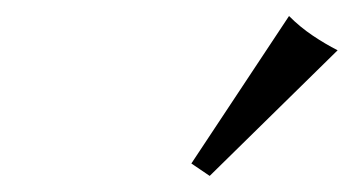

<svg xmlns="http://www.w3.org/2000/svg" viewBox="-20 -774 444 241"><path d="M220.2 -568.8 342.8 -753.9Q356.4 -740.2 372.3 -729.5Q388.2 -718.8 403.8 -710.9L243.2 -553.2Z"/></svg>

Font: Simonetta
Style: Regular
Weight: 400
Version: Version 1.004